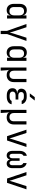

<svg xmlns="http://www.w3.org/2000/svg" viewBox="2198 -3022 1005 5440"><g transform="rotate(90 2700.0 -302.5)"><path d="M268 10Q185 10 137.5 -45Q90 -100 90 -195V-356Q90 -451 138 -505.5Q186 -560 268 -560Q336 -560 376 -523.5Q416 -487 416 -424L398 -445H416V-550H506V0H416V-105H398L416 -126Q416 -64 376 -27Q336 10 268 10ZM298 -68Q354 -68 385 -103Q416 -138 416 -200V-350Q416 -412 385 -447Q354 -482 298 -482Q241 -482 210.5 -448Q180 -414 180 -350V-200Q180 -136 210.5 -102Q241 -68 298 -68Z M855 180V0L660 -550H752L872 -185Q880 -161 885.5 -140.5Q891 -120 895 -104.5Q899 -89 900.5 -80Q902 -71 902 -71Q902 -71 904 -80Q906 -89 909.5 -104.5Q913 -120 919 -140.5Q925 -161 932 -185L1049 -550H1140L945 0V180Z M1468 10Q1385 10 1337.5 -45Q1290 -100 1290 -195V-356Q1290 -451 1338 -505.5Q1386 -560 1468 -560Q1536 -560 1576 -523.5Q1616 -487 1616 -424L1598 -445H1616V-550H1706V0H1616V-105H1598L1616 -126Q1616 -64 1576 -27Q1536 10 1468 10ZM1498 -68Q1554 -68 1585 -103Q1616 -138 1616 -200V-350Q1616 -412 1585 -447Q1554 -482 1498 -482Q1441 -482 1410.5 -448Q1380 -414 1380 -350V-200Q1380 -136 1410.5 -102Q1441 -68 1498 -68Z M1893 180V-550H1983V-194Q1983 -135 2013.5 -102Q2044 -69 2099 -69Q2155 -69 2186 -102Q2217 -135 2217 -194V-550H2307V-194Q2307 -100 2254 -45Q2201 10 2109 10Q2063 10 2031 -2.5Q1999 -15 1981 -33Q1963 -51 1958 -67H1954Q1955 -67 1959 -53.5Q1963 -40 1966.5 -21.5Q1970 -3 1971 13L1982 180Z M2726 7H2679Q2588 7 2534 -36Q2480 -79 2480 -152Q2480 -214 2512.5 -247Q2545 -280 2615 -285V-289Q2557 -293 2525 -324.5Q2493 -356 2493 -405Q2493 -452 2515.5 -486Q2538 -520 2580 -538.5Q2622 -557 2681 -557H2731Q2811 -557 2865.5 -517Q2920 -477 2930 -415H2835Q2829 -441 2800.5 -459Q2772 -477 2731 -477H2681Q2651 -477 2630.5 -468Q2610 -459 2599 -442Q2588 -425 2588 -400Q2588 -364 2612 -342Q2636 -320 2682 -320H2800V-242H2679Q2628 -242 2601.5 -219Q2575 -196 2575 -156Q2575 -119 2602.5 -96Q2630 -73 2679 -73H2726Q2773 -73 2803 -89Q2833 -105 2840 -130H2935Q2925 -67 2869 -30Q2813 7 2726 7ZM2626 -645 2732 -785H2829L2718 -645Z M3093 180V-550H3183V-194Q3183 -135 3213.5 -102Q3244 -69 3299 -69Q3355 -69 3386 -102Q3417 -135 3417 -194V-550H3507V-194Q3507 -100 3454 -45Q3401 10 3309 10Q3263 10 3231 -2.5Q3199 -15 3181 -33Q3163 -51 3158 -67H3154Q3155 -67 3159 -53.5Q3163 -40 3166.5 -21.5Q3170 -3 3171 13L3182 180Z M3839 0 3655 -550H3747L3869 -180Q3880 -147 3889 -116.5Q3898 -86 3902 -69Q3907 -86 3916 -116.5Q3925 -147 3935 -180L4054 -550H4145L3961 0Z M4385 10Q4325 10 4290 -33Q4255 -76 4255 -154V-356Q4255 -439 4294 -494.5Q4333 -550 4395 -560V-465Q4370 -458 4354 -428.5Q4338 -399 4338 -356V-153Q4338 -114 4354.5 -92Q4371 -70 4401 -70Q4431 -70 4447.5 -92Q4464 -114 4464 -153V-356H4536V-153Q4536 -114 4552.5 -92Q4569 -70 4599 -70Q4629 -70 4645.5 -92Q4662 -114 4662 -153V-356Q4662 -399 4644 -426Q4626 -453 4600 -460V-555Q4662 -545 4703.5 -492Q4745 -439 4745 -356V-154Q4745 -76 4710 -33Q4675 10 4615 10Q4561 10 4529 -25.5Q4497 -61 4497 -122H4503Q4503 -61 4471 -25.5Q4439 10 4385 10Z M5039 0 4855 -550H4947L5069 -180Q5080 -147 5089 -116.5Q5098 -86 5102 -69Q5107 -86 5116 -116.5Q5125 -147 5135 -180L5254 -550H5345L5161 0Z"/></g></svg>

Font: JetBrains Mono Zero
Style: Regular-Zero
Weight: 400
Designer: Philipp Nurullin, Konstantin Bulenkov
Foundry: JetBrains
Version: Version 2.211